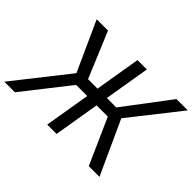

<svg xmlns="http://www.w3.org/2000/svg" viewBox="-182 -1002 1276 1276"><g transform="rotate(45 456.5 -364.0)"><path d="M570.3 -727.5 449.2 0H361.3L482.4 -727.5ZM-42 0 256.8 -378.9 98.6 -727.5H205.1L339.8 -405.3H605.5L848.6 -727.5H955.1L679.7 -377.9L852.5 0H752L608.4 -322.3H310.5L57.6 0Z"/></g></svg>

Font: Inter Tight
Style: Italic
Weight: 400
Italic angle: -9.39999°
Designer: Rasmus Andersson
Foundry: rsms
Version: Version 3.002